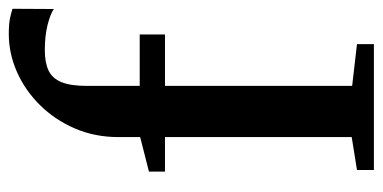

<svg xmlns="http://www.w3.org/2000/svg" viewBox="-237 -634 871 437"><g transform="rotate(-90 198.5 -415.5)"><path d="M30 0V-38.5L105 -50.5V-475.5H26.5V-512L105 -532V-581.5Q105 -635.5 124.8 -681Q144.5 -726.5 178 -760.2Q211.5 -794 253.5 -812.5Q295.5 -831 340 -831Q363 -831 376.5 -828Q390 -825 397 -822.5L396.5 -728.5Q385 -736.5 360 -742.8Q335 -749 303 -749Q274.5 -749 256.5 -740.5Q238.5 -732 230 -711Q221.5 -690 221.5 -653.5V-533H338.5V-475.5H221.5V-49.5L316.5 -38.5V0Z"/></g></svg>

Font: Merriweather 72pt SemiBold
Style: Regular
Weight: 600
Version: Version 2.100